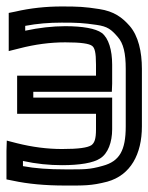

<svg xmlns="http://www.w3.org/2000/svg" viewBox="-46 -539 459 594"><path d="M-6 20C40 30 94 35 155 35C213 35 236 36 286 23C358 3 393 -62 393 -148V-326C393 -379 382 -428 355 -459C332 -485 307 -504 261 -511C216 -518 196 -519 145 -519C97 -519 48 -514 1 -503L-19 -499V-479V-413V-381L13 -389C63 -402 110 -408 156 -408C205 -408 230 -404 239 -397C247 -391 251 -377 251 -339V-305H32H7V-280V-212V-187H32H251V-139C251 -108 246 -97 237 -90C225 -82 197 -78 146 -78C100 -78 54 -84 6 -96L-25 -104L-26 -72V-4V16L-6 20ZM25 -25V-41C66 -32 106 -28 146 -28C201 -28 243 -35 264 -49C288 -64 301 -99 301 -139V-212V-237H276H57V-255H276H300L301 -280V-339C301 -384 290 -421 269 -437C250 -451 209 -458 156 -458C116 -458 74 -453 32 -444V-459C69 -466 106 -469 145 -469C195 -469 211 -468 253 -462C287 -457 298 -448 318 -425C336 -405 343 -374 343 -326V-148C343 -74 324 -40 272 -26C230 -14 214 -15 155 -15C105 -15 62 -18 25 -25Z"/></svg>

Font: Gamestation DisplayOutline
Style: Regular
Weight: 400
Designer: Jonas Hecksher
Foundry: Jonas Hecksher, Playtypeª, e-types AS
Version: Version 1.003